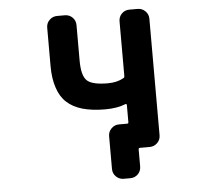

<svg xmlns="http://www.w3.org/2000/svg" viewBox="-59 -819 1117 1020"><g transform="rotate(-5 500.0 -308.5)"><path d="M559.6 137.7Q536.1 137.7 519 121.1Q502 104.5 502 80.1V-94.7Q502 -118.2 519 -135.3Q536.1 -152.3 559.6 -152.3H602.5Q610.4 -152.3 610.4 -159.2V-252Q610.4 -254.9 607.9 -256.3Q605.5 -257.8 603.5 -256.8Q558.6 -238.3 494.1 -238.3Q424.8 -238.3 373 -252.9Q322.3 -267.6 289.6 -297.9Q256.8 -328.1 241.2 -377Q224.6 -425.8 224.6 -492.2V-697.3Q224.6 -721.7 241.7 -738.3Q258.8 -754.9 282.2 -754.9H323.2Q347.7 -754.9 364.3 -738.3Q380.9 -721.7 380.9 -697.3V-508.8Q380.9 -428.7 408.2 -401.9Q435.5 -375 520.5 -375Q568.4 -375 603.5 -394.5Q610.4 -397.5 610.4 -405.3V-697.3Q610.4 -721.7 627 -738.3Q643.6 -754.9 668 -754.9H711.9Q735.4 -754.9 752.4 -738.3Q769.5 -721.7 769.5 -697.3V-76.2Q769.5 -51.8 752.4 -35.2Q735.4 -18.6 711.9 -18.6H660.2Q652.3 -18.6 652.3 -10.7V80.1Q652.3 104.5 635.7 121.1Q619.1 137.7 594.7 137.7Z"/></g></svg>

Font: Rounded Mgen+ 2m bold
Style: Bold
Weight: 700
Designer: [Source Han Sans]
Ryoko NISHIZUKA  (kana & ideographs); Paul D. Hunt (Latin, Greek & Cyrillic); Wenlong ZHANG  (bopomofo
Version: Version 1.059.20150602